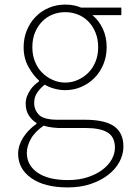

<svg xmlns="http://www.w3.org/2000/svg" viewBox="-20 -560 570 837"><path d="M275 257Q174 257 116.5 216.5Q59 176 59 110Q59 75 80.5 40.5Q102 6 139 -20V-24Q119 -36 105.5 -57Q92 -78 92 -108Q92 -126 98 -141Q104 -156 112.5 -168.5Q121 -181 131 -190Q141 -199 150 -205V-209Q125 -231 104 -268.5Q83 -306 83 -354Q83 -394 97 -428Q111 -462 135.5 -487Q160 -512 193 -526Q226 -540 264 -540Q287 -540 304.5 -536Q322 -532 333 -527H509V-494H383Q411 -471 428 -435Q445 -399 445 -354Q445 -315 431 -280.5Q417 -246 392.5 -221Q368 -196 335 -181.5Q302 -167 264 -167Q241 -167 217 -173.5Q193 -180 175 -191Q157 -177 143 -157.5Q129 -138 129 -111Q129 -81 150 -59.5Q171 -38 232 -38H349Q437 -38 477.5 -9.5Q518 19 518 79Q518 113 501 145Q484 177 452 202Q420 227 375.5 242Q331 257 275 257ZM264 -200Q293 -200 319 -211.5Q345 -223 365 -243Q385 -263 396.5 -291.5Q408 -320 408 -354Q408 -389 396.5 -417.5Q385 -446 365.5 -466Q346 -486 320 -496.5Q294 -507 264 -507Q235 -507 209 -496.5Q183 -486 163.5 -466Q144 -446 132.5 -418Q121 -390 121 -354Q121 -320 132.5 -291.5Q144 -263 164 -243Q184 -223 210 -211.5Q236 -200 264 -200ZM277 225Q324 225 362 212.5Q400 200 426.5 180Q453 160 467 135Q481 110 481 84Q481 37 449 17.5Q417 -2 354 -2H234Q229 -2 210.5 -4Q192 -6 170 -12Q131 15 114 46.5Q97 78 97 107Q97 160 143.5 192.5Q190 225 277 225Z"/></svg>

Font: Kinto Sans Thin
Style: Regular
Weight: 100
Designer: Authors: Ryoko NISHIZUKA  (kana & ideographs); Paul D. Hunt (Latin, Greek & Cyrillic); Wenlong ZHANG  (bopomofo); Sandol
Foundry: Adobe Systems Incorporated, ookami Inc.
Version: Version 0.001